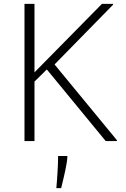

<svg xmlns="http://www.w3.org/2000/svg" viewBox="-20 -731 651 995"><path d="M106.9 0V-710.9H158.7V-356L508.3 -710.9H565.9V-706.5L262.7 -397L585.9 -4.4V0H527.8L222.7 -371.1L158.7 -308.1V0ZM272 244.1Q272 244.1 272.9 232.7Q273.9 221.2 275.4 202.1Q276.9 183.1 278.1 160.9Q279.3 138.7 280.3 116.7Q281.2 94.7 281.2 77.6H329.1V80.6Q329.1 91.8 325.9 111.8Q322.8 131.8 317.9 154.5Q313 177.2 308.1 197.8Q303.2 218.3 300 231.2Q296.9 244.1 296.9 244.1Z"/></svg>

Font: Comme Thin
Style: Regular
Weight: 250
Version: Version 1.000;gftools[0.9.27]